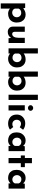

<svg xmlns="http://www.w3.org/2000/svg" viewBox="2043 -2872 1039 5165"><g transform="rotate(90 2562.5 -289.5)"><path d="M346 12Q309 12 272.5 -1.5Q236 -15 211 -40V210H72V-447H192L204 -395Q238 -422 279.5 -440.5Q321 -459 374 -459Q435 -459 483 -430.5Q531 -402 558.5 -348.5Q586 -295 586 -220Q586 -146 555 -94Q524 -42 470 -15Q416 12 346 12ZM318 -98Q352 -98 380.5 -113Q409 -128 426.5 -155.5Q444 -183 444 -218Q444 -274 410 -307.5Q376 -341 328 -341Q286 -341 258 -324.5Q230 -308 212 -275V-168Q223 -136 251.5 -117Q280 -98 318 -98Z M837 21Q778 21 738 -15.5Q698 -52 696 -110V-437H836V-162Q838 -133 851 -115.5Q864 -98 895 -98Q942 -98 969 -143.5Q996 -189 996 -259V-437H1136V0H1009L999 -70Q977 -29 936 -4Q895 21 837 21Z M1567 12Q1517 12 1481.5 -3Q1446 -18 1420 -44V0H1280V-789H1419V-407Q1445 -429 1488 -444Q1531 -459 1586 -459Q1643 -459 1690 -432Q1737 -405 1765.5 -353.5Q1794 -302 1794 -228Q1794 -154 1762.5 -100Q1731 -46 1679 -17Q1627 12 1567 12ZM1536 -106Q1567 -106 1593.5 -122Q1620 -138 1636 -166Q1652 -194 1652 -229Q1652 -264 1636 -291Q1620 -318 1593.5 -333.5Q1567 -349 1536 -349Q1495 -349 1464 -330Q1433 -311 1420 -279V-172Q1456 -106 1536 -106Z M2191 12Q2141 12 2105.5 -3Q2070 -18 2044 -44V0H1904V-789H2043V-407Q2069 -429 2112 -444Q2155 -459 2210 -459Q2267 -459 2314 -432Q2361 -405 2389.5 -353.5Q2418 -302 2418 -228Q2418 -154 2386.5 -100Q2355 -46 2303 -17Q2251 12 2191 12ZM2160 -106Q2191 -106 2217.5 -122Q2244 -138 2260 -166Q2276 -194 2276 -229Q2276 -264 2260 -291Q2244 -318 2217.5 -333.5Q2191 -349 2160 -349Q2119 -349 2088 -330Q2057 -311 2044 -279V-172Q2080 -106 2160 -106Z M2528 -789H2668V0H2528Z M2812 -437H2952V0H2812ZM2809 -592Q2809 -623 2833.5 -643Q2858 -663 2886 -663Q2914 -663 2937.5 -643Q2961 -623 2961 -592Q2961 -561 2937.5 -541.5Q2914 -522 2886 -522Q2858 -522 2833.5 -541.5Q2809 -561 2809 -592Z M3467 -39Q3438 -16 3394.5 -2Q3351 12 3309 12Q3197 12 3129.5 -49Q3062 -110 3062 -219Q3062 -292 3095 -343.5Q3128 -395 3181.5 -422Q3235 -449 3294 -449Q3353 -449 3396.5 -433Q3440 -417 3471 -391L3403 -301Q3389 -312 3364.5 -323.5Q3340 -335 3307 -335Q3264 -335 3233 -302.5Q3202 -270 3202 -219Q3202 -170 3234.5 -136Q3267 -102 3321 -102Q3367 -102 3397 -127Z M3759 12Q3698 12 3648.5 -12.5Q3599 -37 3570 -88Q3541 -139 3541 -218Q3541 -292 3571 -346Q3601 -400 3650 -429.5Q3699 -459 3754 -459Q3818 -459 3851 -438.5Q3884 -418 3906 -392L3915 -437H4045V0H3905V-54Q3895 -44 3875.5 -28Q3856 -12 3827 0Q3798 12 3759 12ZM3799 -102Q3872 -102 3905 -168V-275Q3893 -307 3863.5 -326Q3834 -345 3794 -345Q3749 -345 3716 -311.5Q3683 -278 3683 -225Q3683 -190 3699 -162Q3715 -134 3741.5 -118Q3768 -102 3799 -102Z M4230 -629H4370V-439H4476V-330H4370V0H4230V-330H4162V-439H4230Z M4767 12Q4706 12 4656.5 -12.5Q4607 -37 4578 -88Q4549 -139 4549 -218Q4549 -292 4579 -346Q4609 -400 4658 -429.5Q4707 -459 4762 -459Q4826 -459 4859 -438.5Q4892 -418 4914 -392L4923 -437H5053V0H4913V-54Q4903 -44 4883.5 -28Q4864 -12 4835 0Q4806 12 4767 12ZM4807 -102Q4880 -102 4913 -168V-275Q4901 -307 4871.5 -326Q4842 -345 4802 -345Q4757 -345 4724 -311.5Q4691 -278 4691 -225Q4691 -190 4707 -162Q4723 -134 4749.5 -118Q4776 -102 4807 -102Z"/></g></svg>

Font: Reem Kufi
Style: Bold
Weight: 700
Designer: Khaled Hosny
Version: Version 1.001